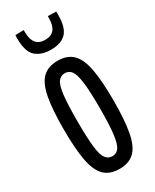

<svg xmlns="http://www.w3.org/2000/svg" viewBox="-195 -793 692 856"><g transform="rotate(-30 151.5 -365.0)"><path d="M23 -268Q23 -369 34.5 -430Q46 -491 74 -518.5Q102 -546 152 -546Q201 -546 229 -518.5Q257 -491 268.5 -430Q280 -369 280 -268Q280 -168 268.5 -106.5Q257 -45 229 -17.5Q201 10 152 10Q102 10 74 -17.5Q46 -45 34.5 -106.5Q23 -168 23 -268ZM94 -268Q94 -181 99.5 -135Q105 -89 118 -72Q131 -55 152 -55Q173 -55 185.5 -72Q198 -89 204 -135Q210 -181 210 -268Q210 -356 204 -402Q198 -448 185.5 -465Q173 -482 152 -482Q131 -482 118 -465Q105 -448 99.5 -402Q94 -356 94 -268ZM152 -603Q104 -603 75 -628Q46 -653 46 -722Q46 -726 46 -730Q46 -734 47 -739L90 -740V-730Q90 -654 152 -654Q214 -654 214 -730V-740L257 -739Q257 -734 257 -730Q257 -726 257 -722Q257 -657 231 -630Q205 -603 152 -603Z"/></g></svg>

Font: Georama ExtraCondensed
Style: Regular
Weight: 400
Width: 2
Designer: Jean-Baptiste Levee
Foundry: Production Type
Version: Version 1.000